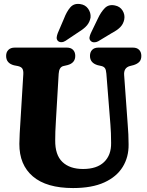

<svg xmlns="http://www.w3.org/2000/svg" viewBox="-20 -941 744 972"><path d="M539 -310 518.5 -568Q517 -587.5 511.5 -595.5Q506 -603.5 494.5 -606.5L474.5 -611Q435.5 -622.5 435.5 -658Q435.5 -677 446.5 -688.5Q457.5 -700 478 -700H653Q673.5 -700 684.5 -688.5Q695.5 -677 695.5 -658Q695.5 -639 685.5 -628.2Q675.5 -617.5 656.5 -611.5L637 -606.5Q605.5 -597.5 608.5 -560.5L626.5 -311Q628.5 -285 629.8 -260.8Q631 -236.5 631 -210Q632 -146 601.2 -96Q570.5 -46 508 -17.5Q445.5 11 350 11Q215.5 11 146.5 -47.8Q77.5 -106.5 78 -213Q78 -233.5 79.8 -266.5Q81.5 -299.5 84 -335L98 -565.5Q99 -583.5 93.5 -593Q88 -602.5 71 -606.5L50.5 -610.5Q11 -621 11 -658Q11 -677 22.5 -688.5Q34 -700 54.5 -700H318.5Q339 -700 350 -688.5Q361 -677 361 -658Q361 -622 322 -611.5L300.5 -606.5Q279 -601 277 -567L263 -329Q261 -299 260.2 -274.5Q259.5 -250 259.5 -231.5Q258.5 -157 295.8 -121.2Q333 -85.5 400.5 -85.5Q470.5 -85.5 507 -120.8Q543.5 -156 542.5 -217.5Q542.5 -247.5 541.5 -268Q540.5 -288.5 539 -310ZM304 -847Q317.5 -882.5 336 -903.8Q354.5 -925 385.5 -920.5Q412 -917 426.2 -896.8Q440.5 -876.5 438.5 -852.5Q434.5 -830 420.8 -813.2Q407 -796.5 378.5 -779L312 -734.5Q302.5 -728 291.5 -727.5Q280.5 -727 273 -734Q266 -742 267 -751.8Q268 -761.5 272.5 -773.5ZM475 -846Q491 -880.5 510.8 -900.2Q530.5 -920 561.5 -913.5Q587.5 -908.5 600.5 -887.5Q613.5 -866.5 609 -842.5Q604.5 -820 589.5 -804.2Q574.5 -788.5 545 -773L477 -732Q467 -726.5 456.2 -726.8Q445.5 -727 438.5 -734.5Q431.5 -742.5 433.2 -752.5Q435 -762.5 440 -773.5Z"/></svg>

Font: Fraunces 144pt S100
Style: Bold
Weight: 700
Version: Version 1.000; ttfautohint (v1.8.3)